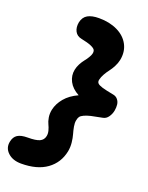

<svg xmlns="http://www.w3.org/2000/svg" viewBox="-231 -908 976 1266"><g transform="rotate(20 257.0 -275.5)"><path d="M81.1 263.2Q22 263.2 -12.5 230.7Q-46.9 198.2 -37.1 151.9Q-30.3 117.7 -6.6 102.3Q17.1 86.9 64 86.9Q121.1 86.9 146.7 75.2Q172.4 63.5 178.2 35.2Q182.1 17.1 176.5 -3.7Q170.9 -24.4 162.4 -41.5Q153.8 -58.6 149.4 -84.7Q145 -110.8 150.9 -140.1Q160.6 -184.6 193.6 -224.1Q226.6 -263.7 284.2 -290Q234.4 -316.9 213.9 -356.9Q193.4 -397 202.1 -439Q206.1 -460.4 217.5 -481.9Q229 -503.4 240.7 -517.8Q252.4 -532.2 263.2 -549.6Q273.9 -566.9 276.9 -580.1Q280.3 -595.7 274.4 -606Q268.6 -616.2 244.9 -626.5Q221.2 -636.7 174.8 -646Q142.1 -652.3 128.2 -679Q114.3 -705.6 121.1 -742.2Q129.4 -780.8 158.4 -797.4Q187.5 -814 237.8 -814Q312 -814 367.7 -786.9Q423.3 -759.8 448.7 -711.2Q474.1 -662.6 461.9 -602.1Q457 -578.1 444.3 -554Q431.6 -529.8 418.7 -513.4Q405.8 -497.1 393.1 -474.9Q380.4 -452.6 376 -432.1Q373 -416.5 381.6 -407.5Q390.1 -398.4 415.5 -390.6Q440.9 -382.8 498 -372.1Q517.6 -368.2 529.5 -353.3Q541.5 -338.4 543.7 -318.8Q545.9 -299.3 542 -276.9Q537.6 -252 522.7 -230.5Q507.8 -209 484.9 -205.1Q434.1 -195.8 407 -189.5Q379.9 -183.1 360.8 -174.3Q341.8 -165.5 335 -155.5Q328.1 -145.5 325.2 -128.9Q321.3 -110.8 325.9 -85.2Q330.6 -59.6 337.4 -36.4Q344.2 -13.2 347.7 18.6Q351.1 50.3 345.2 81.1Q328.1 166 260.7 214.6Q193.4 263.2 81.1 263.2Z"/></g></svg>

Font: Shantell Sans Irregular
Style: Italic
Weight: 800
Italic angle: -11.31°
Designer: Stephen Nixon, Anya Danilova, Shantell Martin
Foundry: Arrow Type
Version: Version 1.006;[9816181b4]